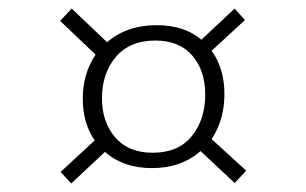

<svg xmlns="http://www.w3.org/2000/svg" viewBox="-20 -528 718 450"><path d="M557 -128 530 -99 450 -174Q405 -134 336 -134Q269 -134 226 -172L147 -98L122 -125L202 -199Q174 -239 174 -297Q174 -355 204 -400L121 -479L148 -508L231 -429Q277 -469 347 -469Q412 -469 452 -435L530 -508L554 -481L476 -409Q506 -367 506 -308Q506 -247 476 -202ZM344 -433Q284 -433 251.5 -394.5Q219 -356 219 -298Q219 -242 250 -206Q281 -170 338 -170Q398 -170 429.5 -209Q461 -248 461 -306Q461 -363 430.5 -398Q400 -433 344 -433Z"/></svg>

Font: Bitter Pro Light
Style: Regular
Weight: 300
Designer: Sol Matas, and Bitter project Authors
Foundry: Sol Matas
Version: Version 1.010